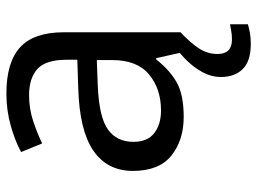

<svg xmlns="http://www.w3.org/2000/svg" viewBox="-122 -463 805 601"><g transform="rotate(-90 280.5 -162.5)"><path d="M288 -545Q386 -545 433 -502Q480 -459 480 -365V0H416L399 -76H395Q360 -32 321.5 -11Q283 10 215 10Q142 10 94 -28.5Q46 -67 46 -149Q46 -229 109 -272.5Q172 -316 303 -320L394 -323V-355Q394 -422 365 -448Q336 -474 283 -474Q241 -474 203 -461.5Q165 -449 132 -433L105 -499Q140 -518 188 -531.5Q236 -545 288 -545ZM314 -259Q214 -255 175.5 -227Q137 -199 137 -148Q137 -103 164.5 -82Q192 -61 235 -61Q303 -61 348 -98.5Q393 -136 393 -214V-262ZM412 116Q412 161 457 161Q474 161 485.5 158.5Q497 156 505 155V211Q491 215 477 217.5Q463 220 443 220Q390 220 365 195Q340 170 340 126Q340 97 354.5 70Q369 43 390.5 21Q412 -1 432 -15L480 0Q446 32 429 58.5Q412 85 412 116Z"/></g></svg>

Font: Noto Sans Bengali UI
Style: Regular
Weight: 400
Designer: Jelle Bosma - Monotype Design Team
Foundry: Monotype Imaging Inc.
Version: Version 2.003; ttfautohint (v1.8.4.7-5d5b)